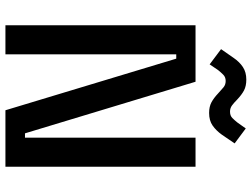

<svg xmlns="http://www.w3.org/2000/svg" viewBox="-130 -797 927 707"><g transform="rotate(90 333.5 -443.5)"><path d="M73 0V-700H281L471 -72H487V-700H594V0H386L196 -629H180V0ZM217 -752 161 -794 193 -840Q208 -862 227 -874.5Q246 -887 273 -887Q297 -887 313 -878.5Q329 -870 347 -853Q358 -842 368 -834.5Q378 -827 391 -827Q406 -827 414.5 -835.5Q423 -844 431 -854L453 -885L508 -844L476 -797Q461 -776 442.5 -763Q424 -750 396 -750Q373 -750 357 -758.5Q341 -767 323 -784Q311 -795 301.5 -803Q292 -811 278 -811Q264 -811 255 -802Q246 -793 238 -783Z"/></g></svg>

Font: Space Grotesk Medium
Style: Regular
Weight: 500
Designer: Florian Karsten
Foundry: Florian Karsten
Version: Version 2.000